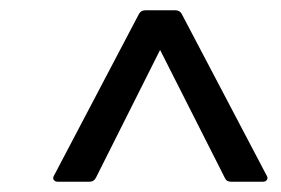

<svg xmlns="http://www.w3.org/2000/svg" viewBox="-20 -703 546 373"><path d="M92 -350Q87 -350 84.5 -353.5Q82 -357 85 -362L250 -676Q254 -683 262 -683H321Q329 -683 333 -676L498 -362Q501 -357 498.5 -353.5Q496 -350 491 -350H429Q420 -350 417 -357L291 -606L166 -357Q162 -350 154 -350Z"/></svg>

Font: Sofia Sans Hairline
Style: Italic
Weight: 1
Italic angle: -9°
Designer: Botio Nikoltchev, Ani Petrova
Foundry: lettersoup
Version: Version 4.102